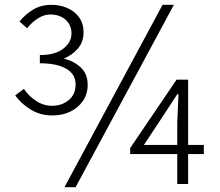

<svg xmlns="http://www.w3.org/2000/svg" viewBox="-20 -762 910 795"><path d="M197 -284Q146 -284 106 -309Q66 -334 43 -367L79 -394Q99 -364 129.5 -344Q160 -324 196 -324Q236 -324 264.5 -347.5Q293 -371 293 -413Q293 -455 254 -477.5Q215 -500 145 -500V-534Q208 -534 242 -560.5Q276 -587 276 -623Q276 -658 252 -680Q228 -702 187 -702Q162 -702 136.5 -685.5Q111 -669 92 -645L61 -673Q85 -703 117.5 -722.5Q150 -742 193 -742Q229 -742 259.5 -728.5Q290 -715 308 -689.5Q326 -664 326 -628Q326 -588 302.5 -561Q279 -534 244 -519Q283 -511 313 -484Q343 -457 343 -411Q343 -372 323 -343.5Q303 -315 270.5 -299.5Q238 -284 197 -284ZM247 13 653 -742H700L293 13ZM714 0V-255L719 -372H714L654 -280L576 -162H824V-124H519V-149L711 -432H759V0Z"/></svg>

Font: Noto Sans HK Thin Light
Style: Regular
Weight: 300
Version: Version 2.004-H2;hotconv 1.0.118;makeotfexe 2.5.65603